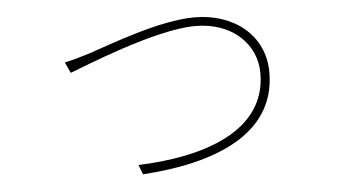

<svg xmlns="http://www.w3.org/2000/svg" viewBox="-41 -547 1082 617"><g transform="rotate(-5 500.0 -239.0)"><path d="M178 -375 194 -340C236 -355 475 -455 606 -455C723 -455 801 -381 801 -286C801 -96 590 -33 385 -26L397 5C619 -9 830 -81 830 -286C830 -407 731 -483 606 -483C492 -483 332 -421 259 -397C226 -387 207 -381 178 -375Z"/></g></svg>

Font: Noto Sans JP Thin
Style: Regular
Weight: 100
Designer: Ryoko NISHIZUKA 西塚涼子 (kana, bopomofo & ideographs); Paul D. Hunt (Latin, Greek & Cyrillic); Sandoll Communications 산돌커뮤니
Foundry: Adobe
Version: Version 2.004;hotconv 1.0.118;makeotfexe 2.5.65603